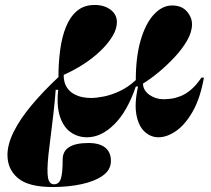

<svg xmlns="http://www.w3.org/2000/svg" viewBox="-20 -537 850 772"><path d="M192 215Q95 215 52.5 179.5Q10 144 10 86Q10 43 35.5 -8Q61 -59 107.5 -114.5Q154 -170 215 -227Q215 -284 222 -336.5Q229 -389 245.5 -429.5Q262 -470 290 -493.5Q318 -517 361 -517Q399 -517 424.5 -498Q450 -479 450 -448Q450 -420 431.5 -390Q413 -360 382.5 -331Q352 -302 313.5 -277.5Q275 -253 236 -236Q236 -207 247 -188.5Q258 -170 275.5 -160Q293 -150 311.5 -146.5Q330 -143 345 -143Q367 -143 397.5 -149Q428 -155 462 -171Q496 -187 526 -215Q526 -308 545.5 -375Q565 -442 598.5 -478.5Q632 -515 672 -515Q710 -515 731 -491.5Q752 -468 752 -439Q752 -408 732 -373.5Q712 -339 681 -306Q650 -273 616.5 -245.5Q583 -218 555 -201Q555 -187 562 -175.5Q569 -164 581 -155.5Q593 -147 607.5 -142.5Q622 -138 637 -138Q649 -138 666.5 -140Q684 -142 705 -150Q726 -158 747.5 -176Q769 -194 790 -225H800Q785 -141 754.5 -88Q724 -35 687.5 -10Q651 15 617 15Q586 15 561.5 -7.5Q537 -30 528.5 -75.5Q520 -121 535 -189H526Q492 -89 439.5 -37Q387 15 330 15Q293 15 264 -5.5Q235 -26 221 -68.5Q207 -111 214 -176H204Q200 -124 194.5 -77.5Q189 -31 184 9.5Q179 50 175 83Q168 151 173 177.5Q178 204 197 204Q217 204 224.5 182Q232 160 232 104Q232 71 258 54.5Q284 38 336 38Q380 38 403 56.5Q426 75 426 110Q426 146 393.5 169Q361 192 308 203.5Q255 215 192 215Z"/></svg>

Font: Kalnia Thin
Style: Bold
Weight: 700
Version: Version 1.105